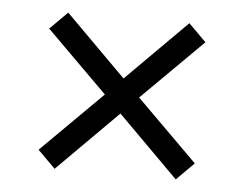

<svg xmlns="http://www.w3.org/2000/svg" viewBox="-38 -486 609 480"><g transform="rotate(5 267.0 -246.0)"><path d="M115 -50 71 -94 224 -246 71 -398 115 -442 267 -290 419 -442 463 -398 310 -246 463 -94 419 -50 267 -202Z"/></g></svg>

Font: Rosario
Style: Regular
Weight: 400
Designer: Hector Gatti
Foundry: Omnibus-Type
Version: Version 1.002